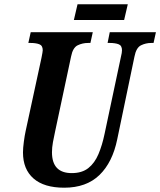

<svg xmlns="http://www.w3.org/2000/svg" viewBox="-20 -864 746 894"><path d="M279 10Q185 10 136 -33Q87 -76 87 -154Q87 -174 91 -204Q95 -234 99 -252L173 -594Q176 -610 177.5 -618Q179 -626 179 -630Q179 -652 163 -658Q147 -664 122 -664H112L123 -714H412L401 -664H390Q364 -664 341.5 -653Q319 -642 311 -601L236 -249Q231 -227 226.5 -202Q222 -177 222 -155Q222 -58 314 -58Q362 -58 391.5 -81.5Q421 -105 438.5 -146.5Q456 -188 467 -241L543 -599Q548 -619 548 -630Q548 -652 532 -658Q516 -664 491 -664H481L491 -714H706L695 -664H684Q659 -664 636.5 -653Q614 -642 606 -600L526 -216Q504 -108 443 -49Q382 10 279 10ZM324 -771 341 -844H575L558 -771Z"/></svg>

Font: Noto Serif ExtraCondensed
Style: Bold Italic
Weight: 700
Width: 2
Italic angle: -12°
Designer: Monotype Design Team
Foundry: Monotype Imaging Inc.
Version: Version 2.013; ttfautohint (v1.8.4.7-5d5b)